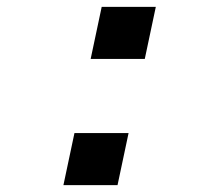

<svg xmlns="http://www.w3.org/2000/svg" viewBox="-20 -537 640 557"><path d="M164 0 196 -151H353L321 0ZM243 -366 275 -517H432L400 -366Z"/></svg>

Font: Geist Mono
Style: Bold Italic
Weight: 700
Italic angle: -12°
Monospace: yes
Designer: Basement.studio, Andrés Briganti, Mateo Zaragoza
Foundry: Basement.studio, Vercel, Andrés Briganti, Guido Ferreyra, Mateo Zaragoza
Version: Version 1.500; ttfautohint (v1.8.4.7-5d5b)